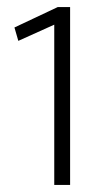

<svg xmlns="http://www.w3.org/2000/svg" viewBox="-20 -525 303 545"><path d="M179 -505V0H134V-455L32 -409L21 -447L144 -505Z"/></svg>

Font: Mukta Malar ExtraLight
Style: Regular
Weight: 275
Designer: Aadarsh Rajan, Girish Dalvi, Yashodeep Gholap
Foundry: Ek Type
Version: Version 2.538;PS 1.000;hotconv 16.6.51;makeotf.lib2.5.65220;